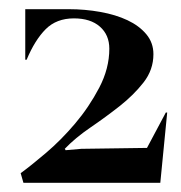

<svg xmlns="http://www.w3.org/2000/svg" viewBox="-20 -830 395 418"><path d="M25 -453Q47 -469 80 -497Q113 -525 143.5 -561Q174 -597 196 -639Q218 -681 218 -724Q218 -754 197.5 -772Q177 -790 141 -790Q103 -790 79.5 -766.5Q56 -743 38 -700H35V-810H130Q165 -810 198.5 -804Q232 -798 257.5 -786Q283 -774 298.5 -755.5Q314 -737 314 -712Q314 -678 292.5 -650.5Q271 -623 240.5 -599Q210 -575 177 -552.5Q144 -530 121 -506L123 -503L157 -506L300 -508L341 -585H344L329 -432H31Z"/></svg>

Font: Bluu Next Cyrillic
Style: Bold
Weight: 700
Designer: Igor Stepanchenko
Foundry: Igor Stepanchenko
Version: Version 1.000